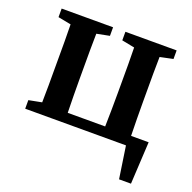

<svg xmlns="http://www.w3.org/2000/svg" viewBox="-115 -594 863 863"><g transform="rotate(20 316.5 -162.5)"><path d="M342 -438V-479H587V-438L525 -425Q524 -388 524 -345Q524 -302 524 -269V-210Q524 -176 524.5 -131Q525 -86 526 -48H610L599 154H542L519 0H37V-41L99 -53Q100 -90 100 -133.5Q100 -177 100 -210V-269Q100 -302 100 -345.5Q100 -389 99 -426L37 -438V-479H283V-438L222 -426Q221 -389 221 -345.5Q221 -302 221 -269V-210Q221 -176 221.5 -131Q222 -86 223 -48H402Q403 -86 403.5 -131Q404 -176 404 -210V-269Q404 -302 404 -345.5Q404 -389 403 -426Z"/></g></svg>

Font: Source Serif Pro SemiBold
Style: Regular
Weight: 600
Designer: Frank Grießhammer
Foundry: Adobe Systems Incorporated
Version: Version 3.001;hotconv 1.0.111;makeotfexe 2.5.65597